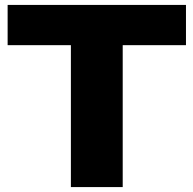

<svg xmlns="http://www.w3.org/2000/svg" viewBox="-20 -760 786 780"><path d="M268 0V-576.5H11V-740H735.5V-576.5H478.5V0Z"/></svg>

Font: Encode Sans Expanded Expanded ExtraBold
Style: Regular
Weight: 800
Width: 7
Designer: Multiple Designers
Foundry: Impallari Type
Version: Version 3.000; ttfautohint (v1.8.3) -l 8 -r 50 -G 200 -x 14 